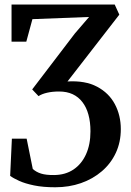

<svg xmlns="http://www.w3.org/2000/svg" viewBox="-20 -566 568 832"><path d="M219.5 245.5Q166.5 245.5 127.8 237.5Q89 229.5 63.5 218Q38 206.5 24 196L31.5 35H95.5L122 166Q136.5 179.5 158 186.2Q179.5 193 215 192.5Q263.5 192 298.5 168.5Q333.5 145 352.8 102.5Q372 60 372 3Q372 -37.5 363.2 -69.2Q354.5 -101 337.2 -123.5Q320 -146 294.8 -157.8Q269.5 -169.5 236 -169.5Q207 -169.5 184.2 -164.2Q161.5 -159 147 -149.5L119.5 -178.5L304.5 -421L366 -492.5L120.5 -483L94 -385.5H30V-546.5H477L497 -502.5L272.5 -213Q349.5 -217.5 400.8 -190.2Q452 -163 477.8 -114.5Q503.5 -66 503.5 -6.5Q503.5 50 482 96.2Q460.5 142.5 421.5 176Q382.5 209.5 331 227.5Q279.5 245.5 219.5 245.5Z"/></svg>

Font: Merriweather 36pt SemiBold
Style: Regular
Weight: 600
Version: Version 2.100